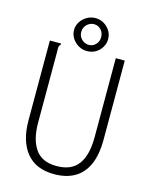

<svg xmlns="http://www.w3.org/2000/svg" viewBox="-120 -865 739 951"><g transform="rotate(15 250.0 -389.0)"><path d="M251 11Q157 11 108.5 -48.5Q60 -108 60 -215V-623H108H117V-616Q111 -612 109.5 -605.5Q108 -599 109 -582V-214Q109 -129 143 -80Q177 -31 252 -31Q328 -31 363 -78.5Q398 -126 398 -217V-623H444V-218Q444 -139 421 -88.5Q398 -38 355 -13.5Q312 11 251 11ZM250 -620Q226 -620 206 -632Q186 -644 174 -663Q162 -682 162 -705Q162 -728 174.5 -747Q187 -766 207 -777.5Q227 -789 250 -789Q274 -789 293.5 -777.5Q313 -766 325 -747Q337 -728 337 -703Q337 -682 325.5 -662.5Q314 -643 294.5 -631.5Q275 -620 250 -620ZM251 -652Q272 -652 286.5 -667Q301 -682 301 -704Q301 -728 286.5 -743Q272 -758 251 -758Q231 -758 215 -743Q199 -728 199 -704Q199 -682 215 -667Q231 -652 251 -652Z"/></g></svg>

Font: Inconsolata Light
Style: Regular
Weight: 300
Designer: Raph Levien, Cyreal, Brenton Simpson
Foundry: Raph Levien, Cyreal, Google
Version: Version 3.001